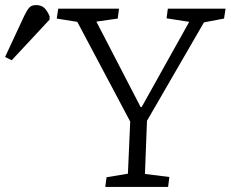

<svg xmlns="http://www.w3.org/2000/svg" viewBox="-206 -735 907 755"><path d="M347 -314H351L538 -649L449 -663L454 -701H681L675 -662L596 -647L372 -260L364 -51L460 -39L455 0H208L213 -38L297 -52L306 -257L98 -649L17 -662L23 -701H262L257 -662L173 -650ZM-160 -498 -186 -511 -111 -672Q-100 -695 -91 -705Q-82 -715 -64 -715Q-44 -715 -32 -704Q-20 -693 -11 -671V-658Z"/></svg>

Font: Literata Light
Style: Italic
Weight: 300
Italic angle: -2°
Designer: Latin by Veronika Burian and Jose Scaglione. Greek by Irene Vlachou. Cyrillic by Vera Evstafieva
Foundry: TypeTogether
Version: Version 3.103;gftools[0.9.29]